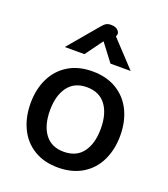

<svg xmlns="http://www.w3.org/2000/svg" viewBox="-137 -840 830 948"><g transform="rotate(20 277.5 -366.0)"><path d="M42 -243Q42 -316 69.5 -373Q97 -430 150 -462.5Q203 -495 277 -495Q351 -495 404.5 -462.5Q458 -430 485.5 -373Q513 -316 513 -243Q513 -170 485.5 -112.5Q458 -55 404.5 -22.5Q351 10 277 10Q203 10 150 -22.5Q97 -55 69.5 -112.5Q42 -170 42 -243ZM411 -243Q411 -321 377 -366.5Q343 -412 277 -412Q212 -412 178 -366Q144 -320 144 -243Q144 -164 178 -118.5Q212 -73 277 -73Q343 -73 377 -118.5Q411 -164 411 -243ZM235 -714Q248 -730 258 -736Q268 -742 283 -742Q309 -742 321 -729Q333 -716 328 -703L325 -697L452 -561H346L276 -653L209 -561H106Z"/></g></svg>

Font: Niramit Medium
Style: Regular
Weight: 500
Designer: Katatrad Aksorn Co.,Ltd.
Foundry: Cadson Demak Co.,Ltd.
Version: Version 1.000; ttfautohint (v1.6)